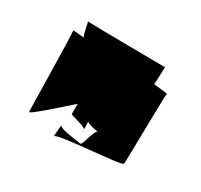

<svg xmlns="http://www.w3.org/2000/svg" viewBox="-80 -617 538 515"><g transform="rotate(30 189.0 -359.5)"><path d="M38 -476ZM38 -476C41 -475 44 -227 45 -227C46 -221 103 -272 147 -311V-280C147 -276 190 -269 196 -260C196 -266 196 -277 195 -284C203 -277 231 -273 231 -273C221 -271 213 -220 206 -222C199 -224 143 -229 139 -238C137 -242 136 -211 135 -204C144 -216 333 -225 335 -234C337 -244 338 -450 341 -453C344 -456 296 -458 298 -460C300 -462 300 -513 301 -513C301 -513 74 -515 60 -516C63 -513 67 -480 72 -473C64 -474 39 -476 38 -476ZM60 -516C60 -516 59 -516 59 -516C59 -516 59 -516 60 -516ZM135 -204C135 -204 135 -203 135 -203C135 -203 135 -203 135 -203ZM196 -259C196 -255 197 -254 197 -257C197 -258 196 -258 196 -259ZM196 -352C196 -352 197 -352 197 -352C197 -352 197 -353 196 -352Z"/></g></svg>

Font: FailCity
Style: Regular
Weight: 400
Version: Version 1